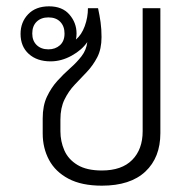

<svg xmlns="http://www.w3.org/2000/svg" viewBox="-20 -578 614 607"><path d="M302 9Q238 9 196.5 -13Q155 -35 135 -72.5Q115 -110 115 -156V-204Q115 -244 128.5 -272.5Q142 -301 161.5 -322.5Q181 -344 202 -362.5Q223 -381 238 -400.5Q253 -420 256 -445Q239 -420 206.5 -402Q174 -384 140 -384Q97 -384 71 -407.5Q45 -431 45 -471Q45 -508 69 -533Q93 -558 135 -558Q177 -558 199.5 -532Q222 -506 222 -472Q222 -461 220 -453Q238 -468 248 -495.5Q258 -523 258 -552H290Q295 -529 298 -507.5Q301 -486 301 -461Q301 -423 287.5 -397Q274 -371 254.5 -350.5Q235 -330 216 -310Q197 -290 184 -263.5Q171 -237 171 -200V-163Q171 -131 183.5 -102.5Q196 -74 225 -56.5Q254 -39 302 -39Q365 -39 398 -72.5Q431 -106 431 -163V-552H487V-157Q487 -80 439.5 -35.5Q392 9 302 9ZM133 -422Q155 -422 169.5 -435Q184 -448 184 -472Q184 -495 170.5 -509Q157 -523 133 -523Q110 -523 96 -509.5Q82 -496 82 -472Q82 -449 96 -435.5Q110 -422 133 -422Z"/></svg>

Font: Noto Sans Thai Looped Light
Style: Regular
Weight: 300
Designer: Sasikarn Vongin, Ben Mitchell
Foundry: The Fontpad Ltd
Version: Version 1.001; ttfautohint (v1.8.4.7-5d5b)